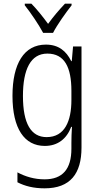

<svg xmlns="http://www.w3.org/2000/svg" viewBox="-20 -785 537 1046"><path d="M370 -765H334C300 -729 271 -695 242 -655C214 -693 180 -736 151 -765H115V-756C147 -716 191 -651 215 -606H269C292 -651 338 -715 370 -756ZM230 -542C111 -542 48 -438 48 -263C48 -84 113 10 224 10C294 10 343 -28 368 -94H372C370 -63 369 -33 369 -6V25C369 136 321 192 223 192C167 192 118 177 75 154V208C116 229 163 241 223 241C363 241 424 161 424 19V-532H378L371 -452H368C341 -507 299 -542 230 -542ZM238 -493C332 -493 369 -418 369 -290V-240C369 -126 333 -38 234 -38C149 -38 105 -112 105 -262C105 -407 147 -493 238 -493Z"/></svg>

Font: Noto Sans Display SemiCondensed Light
Style: Regular
Weight: 300
Width: 4
Designer: Monotype Design Team
Foundry: Monotype Imaging Inc.
Version: Version 1.900